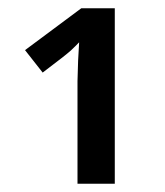

<svg xmlns="http://www.w3.org/2000/svg" viewBox="-20 -734 403 468"><path d="M259.8 -286.1H168.9V-536.1L170.4 -586.4L172.9 -630.9Q164.6 -622.1 153.1 -611.3Q141.6 -600.6 84 -557.1L41 -611.8L178.2 -713.9H259.8Z"/></svg>

Font: Open Sans Semibold
Style: Regular
Weight: 600
Foundry: Ascender Corporation
Version: Version 1.10; ttfautohint (v1.5.65-e2d9)